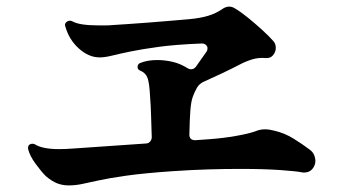

<svg xmlns="http://www.w3.org/2000/svg" viewBox="-20 -665 1040 582"><path d="M188 -103Q170 -103 154 -109Q138 -115 119 -131Q105 -145 87.5 -169Q70 -193 65 -214V-217Q65 -224 70 -227Q77 -231 85 -228Q108 -213 159 -213Q169 -213 180.5 -213.5Q192 -214 205 -215Q249 -218 306.5 -222Q364 -226 422 -230Q430 -230 435 -236Q440 -242 440 -249Q439 -278 438 -312.5Q437 -347 435 -371Q433 -412 427.5 -428Q422 -444 405 -451Q397 -454 397 -462Q397 -471 405 -474Q426 -483 457 -483Q480 -483 503.5 -477.5Q527 -472 549 -458Q554 -455 559 -455Q568 -455 574 -463L605 -507Q609 -512 609 -519Q609 -525 603.5 -529.5Q598 -534 588 -533Q513 -530 461.5 -523Q410 -516 376 -509Q342 -502 320 -496.5Q298 -491 282 -491Q249 -491 219 -518Q189 -545 178 -585Q177 -586 177 -589Q177 -596 184 -600Q191 -604 198 -601Q210 -594 230.5 -591Q251 -588 279 -588Q289 -588 299.5 -588Q310 -588 321 -589Q338 -590 366.5 -592Q395 -594 429 -596.5Q463 -599 496.5 -602Q530 -605 555 -607Q587 -610 610.5 -617Q634 -624 653 -637Q664 -645 675 -645Q684 -645 693 -639Q710 -629 731.5 -611.5Q753 -594 774 -575Q795 -556 809 -540Q816 -532 816 -520Q816 -508 808 -498Q800 -488 786 -489Q764 -491 744.5 -485Q725 -479 708 -470Q683 -457 653.5 -443Q624 -429 597 -417Q584 -411 577 -399L576 -397Q569 -385 564 -370.5Q559 -356 557 -330Q555 -304 554 -257Q554 -240 572 -240L614 -243Q656 -246 695.5 -253Q735 -260 754 -267Q768 -273 783 -273Q796 -273 811 -269Q842 -262 869.5 -245Q897 -228 918 -212Q928 -205 932 -195.5Q936 -186 936 -177Q936 -164 927 -153Q918 -142 902 -142Q896 -142 893 -143Q878 -146 830 -149.5Q782 -153 706 -153Q663 -153 611.5 -151.5Q560 -150 502 -146Q416 -140 363 -132.5Q310 -125 278.5 -118Q247 -111 227.5 -107Q208 -103 188 -103Z"/></svg>

Font: Zen Antique Soft
Style: Regular
Weight: 400
Designer: Yoshimichi Ohira
Foundry: Positype
Version: Version 1.001